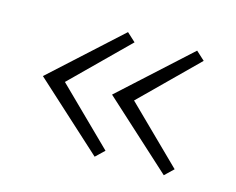

<svg xmlns="http://www.w3.org/2000/svg" viewBox="-61 -489 632 515"><g transform="rotate(15 255.5 -231.0)"><path d="M237 -58 47 -231 237 -404 261 -382 103 -226V-236L261 -81ZM429 -58 239 -231 429 -404 453 -382 295 -226V-236L453 -81Z"/></g></svg>

Font: Ysabeau SC ExtraLight
Style: Regular
Weight: 250
Designer: Christian Thalmann (Catharsis Fonts)
Version: Version 2.001;gftools[0.9.30]; featfreeze: smcp